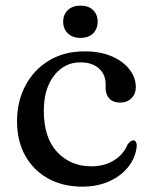

<svg xmlns="http://www.w3.org/2000/svg" viewBox="-20 -668 550 699"><path d="M474.5 -350.5Q474.5 -326.5 458.8 -310.5Q443 -294.5 417.5 -294.5Q392 -294.5 378.2 -309Q364.5 -323.5 364.5 -347V-362Q364.5 -397 340 -419Q315.5 -441 272.5 -441Q214.5 -441 177 -393Q139.5 -345 139.5 -264.5Q139.5 -166.5 188.2 -114.5Q237 -62.5 312.5 -62.5Q360 -62.5 395 -84.2Q430 -106 444.5 -142Q456 -157 465.5 -157Q472 -157 475 -151Q478 -145 478 -137.5Q474.5 -96.5 448.5 -62.5Q422.5 -28.5 379 -8.5Q335.5 11.5 280 11.5Q209 11.5 155.5 -18Q102 -47.5 72 -101Q42 -154.5 42 -226.5Q42 -298 72.2 -355.8Q102.5 -413.5 157.8 -447.2Q213 -481 287.5 -481Q345.5 -481 387.2 -462.8Q429 -444.5 451.8 -414.8Q474.5 -385 474.5 -350.5ZM273 -530Q244 -530 227 -546.5Q210 -563 210 -589Q210 -615 227 -631.2Q244 -647.5 273 -647.5Q302.5 -647.5 319 -631.2Q335.5 -615 335.5 -589Q335.5 -563 319 -546.5Q302.5 -530 273 -530Z"/></svg>

Font: Fraunces 9pt S000
Style: Regular
Weight: 400
Version: Version 1.000; ttfautohint (v1.8.3)